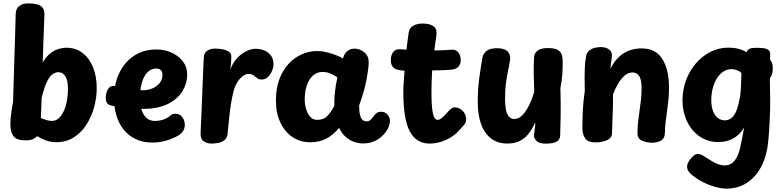

<svg xmlns="http://www.w3.org/2000/svg" viewBox="-20 -835 4627 1134"><path d="M72.6 -752Q73.3 -783.9 93.6 -799.4Q113.8 -815 146.3 -815Q199 -815 221.2 -799.4Q243.3 -783.9 242.3 -752Q241.3 -706 239.3 -663.2Q237.3 -620.4 235.8 -573.7Q234.3 -527 232.3 -466Q253 -500.6 276.2 -519.1Q299.3 -537.7 324.3 -545.3Q349.2 -553 372.3 -553Q427.7 -553 467.7 -522.1Q507.7 -491.1 529.5 -437.5Q551.3 -383.9 551.3 -315Q551.3 -258.7 535.9 -202.3Q520.4 -146 490.5 -98.9Q460.6 -51.9 415.7 -23.4Q370.8 5 311.1 5Q289.1 5 267 -0.8Q244.9 -6.7 227.6 -15.4Q210.3 -24.1 200.3 -31.1Q193.3 -24.1 177.9 -15.1Q162.6 -6 130.6 -6Q77.9 -6 59.6 -30.6Q41.3 -55.2 41.3 -99Q41.3 -130 46.3 -167Q51.3 -204 57.3 -233Q59.3 -303 61.3 -370.3Q63.3 -437.7 65.3 -502.4Q67.3 -567.2 69.3 -629.8Q71.3 -692.4 72.6 -752ZM221.3 -138Q233.8 -133 244.8 -129Q255.9 -125 266.6 -123Q277.2 -121 287.6 -121Q308.6 -121 325.6 -135.6Q342.6 -150.1 355.1 -175.7Q367.6 -201.3 374.4 -236.2Q381.3 -271.1 381.3 -311Q381.3 -360.2 365.9 -384.4Q350.6 -408.7 325.2 -408.7Q309.4 -408.7 292.2 -397.9Q275 -387.2 258.7 -355.1Q242.3 -323 226.3 -259Z M630.2 -213.6Q615.8 -218.4 609.1 -232.1Q602.4 -245.7 605.6 -271.1Q608.9 -295.9 621 -312.9Q633.1 -330 655.8 -327.2Q660.7 -327 682.8 -320.7Q705 -314.4 741.8 -308.2Q778.6 -301.9 825.6 -301.9Q855.7 -301.9 881.8 -313.6Q907.9 -325.2 923.7 -345.8Q939.6 -366.3 939.6 -393Q939.6 -413.7 928.7 -422Q917.8 -430.3 903.2 -430.3Q882.3 -430.3 864.5 -419Q846.7 -407.7 833.9 -385.1Q821.1 -362.6 813.8 -329.7Q806.6 -296.9 806.6 -253.9Q806.6 -215 816.6 -184.8Q826.7 -154.7 846.2 -137.7Q865.8 -120.7 894.8 -120.7Q918.9 -120.7 943 -128.2Q967.1 -135.8 986.9 -153.1Q992.9 -158.1 999.3 -160.6Q1005.7 -163.1 1015 -163.1Q1035.6 -163.1 1047.8 -152.4Q1060 -141.8 1065.8 -126.7Q1071.6 -111.7 1071.6 -97.3Q1071.6 -76.7 1060.3 -59.2Q1049.1 -41.7 1018.6 -26.7Q987.8 -11.4 953.9 -2.3Q920.1 6.9 879.4 6.9Q810.4 6.9 759.5 -25.7Q708.6 -58.2 681.1 -117.3Q653.6 -176.4 653.6 -255.9Q653.6 -318.9 671.2 -371.1Q688.9 -423.2 721.8 -461.9Q754.8 -500.6 800.6 -521.7Q846.4 -542.9 903.6 -542.9Q951.3 -542.9 992.5 -524.6Q1033.7 -506.2 1059.6 -473.2Q1085.6 -440.1 1085.6 -395.3Q1085.6 -343.2 1057.6 -296.8Q1029.7 -250.4 971.9 -221.2Q914.1 -191.9 823.6 -191.9Q801.6 -191.9 771 -194.2Q740.4 -196.4 710.3 -200.2Q680.1 -204 658.2 -207.7Q636.2 -211.4 630.2 -213.6Z M1229.1 13Q1204.3 13 1183.6 -0.2Q1162.9 -13.4 1164.7 -50Q1166.9 -96.6 1169.4 -153.6Q1171.9 -210.7 1174.1 -270.7Q1176.3 -330.7 1178.8 -387.9Q1181.3 -445.1 1183.3 -493Q1185.1 -524.9 1205.2 -536.4Q1225.3 -548 1250.1 -548Q1274.6 -548 1296.4 -543.5Q1318.3 -539 1332.7 -528.6Q1347.1 -518.1 1346.1 -501Q1346.1 -489.3 1345.6 -480Q1345.1 -470.7 1344.1 -458.5Q1343.1 -446.3 1340.1 -424Q1354.8 -464 1380 -491.1Q1405.2 -518.2 1434.7 -532.6Q1464.2 -547 1489.7 -547Q1516.1 -547 1540.3 -537.4Q1564.4 -527.8 1579.9 -507.6Q1595.4 -487.3 1595.4 -454.4Q1595.4 -437 1586.6 -416.3Q1577.8 -395.6 1562.3 -380.5Q1546.9 -365.4 1526.3 -365.4Q1510.6 -365.4 1503.1 -370.4Q1495.6 -375.4 1485.1 -384Q1477.3 -391.4 1467.9 -395Q1458.4 -398.6 1447.2 -398.6Q1432.1 -398.6 1414.4 -385.6Q1396.7 -372.7 1382.3 -350.6Q1368 -328.6 1361.1 -302Q1351.1 -265.2 1344.6 -224.2Q1338.1 -183.2 1333.5 -138.9Q1328.9 -94.6 1324.4 -47Q1322.7 -21.8 1307.1 -8.6Q1291.6 4.7 1270.4 8.8Q1249.2 13 1229.1 13Z M1609.7 -240Q1609.7 -332 1643.2 -397.4Q1676.7 -462.9 1732.6 -498.2Q1788.4 -533.6 1854.2 -533.6Q1879.8 -533.6 1907.8 -526.8Q1935.9 -520.1 1961.9 -510.4Q1987.9 -500.7 2005.6 -489.7L2012.1 -507.7Q2018.4 -523.6 2034.7 -535.6Q2051 -547.6 2074.1 -547.6Q2105.8 -547.6 2131.7 -526.1Q2157.7 -504.7 2157.7 -467.6Q2157.7 -451.8 2154.7 -427.2Q2151.7 -402.6 2145.6 -369.3Q2139.4 -336 2128.6 -296.4Q2117.7 -256.9 2101.1 -212Q2101.1 -177.6 2106.2 -156.7Q2111.2 -135.9 2121.1 -127.1Q2131 -118.3 2146.1 -118.3Q2158.6 -118.3 2168.2 -126.9Q2177.9 -135.4 2188.3 -150.4Q2198 -163.9 2207.1 -169.4Q2216.1 -174.9 2231.4 -174.9Q2254.4 -174.9 2268.8 -158.1Q2283.2 -141.3 2283.2 -123Q2283.2 -105 2275.9 -86.4Q2268.6 -67.9 2256.7 -53Q2232 -21.3 2198.2 -4.5Q2164.4 12.3 2125.6 12.3Q2097.2 12.3 2069.3 2.1Q2041.4 -8.1 2018.9 -29.1Q1996.3 -50 1983.2 -79.9Q1948.9 -38.3 1907.9 -16.5Q1867 5.3 1812.3 5.3Q1753.2 5.3 1707.4 -25.6Q1661.7 -56.4 1635.7 -111.7Q1609.7 -167 1609.7 -240ZM1779.7 -246Q1779.7 -227.1 1783.9 -206.4Q1788.2 -185.8 1796.9 -167.7Q1805.7 -149.6 1820 -138.3Q1834.3 -127.1 1853.7 -127.1Q1891.8 -127.1 1913.8 -150.4Q1935.8 -173.8 1954.7 -210Q1953.9 -238.9 1956.2 -269.5Q1958.6 -300.1 1963.3 -328.6Q1968 -357.1 1972.7 -378.1Q1950.4 -393.1 1929.6 -401.6Q1908.8 -410.1 1885.1 -410.1Q1852.8 -410.1 1828.9 -389.2Q1805.1 -368.2 1792.4 -331.3Q1779.7 -294.4 1779.7 -246Z M2518.2 13Q2438.6 13 2400.4 -59Q2362.2 -131 2362.2 -290Q2362.2 -322.1 2364.6 -354.3Q2367 -386.6 2369.4 -417.4Q2359.3 -418.2 2349.9 -419.2Q2340.4 -420.2 2332.7 -421.9Q2307.6 -428 2297.9 -442.4Q2288.2 -456.9 2288.2 -479.9Q2288.2 -509.2 2302.7 -528.1Q2317.1 -546.9 2346.2 -544.1Q2353.2 -543.1 2361.9 -543Q2370.7 -542.9 2380.6 -541.7Q2383.8 -569.7 2387.5 -595.9Q2391.2 -622.2 2393.9 -643Q2398.2 -671.2 2421.6 -683.6Q2445 -696 2475.2 -696Q2516.9 -696 2538.6 -681.3Q2560.3 -666.6 2558.3 -638Q2558.3 -629.4 2555.6 -612.6Q2552.9 -595.7 2550.2 -575.7Q2547.4 -555.7 2545.4 -537.2Q2568.4 -537.2 2593.3 -538.1Q2618.2 -539 2645.2 -541.4Q2673.1 -544.2 2687.2 -525.4Q2701.2 -506.6 2701.2 -479Q2701.2 -456.8 2687.8 -441.5Q2674.3 -426.2 2645.2 -423.4Q2621.4 -421.2 2592.5 -420.1Q2563.6 -419 2532.6 -419Q2530.3 -386.1 2529.3 -352.5Q2528.3 -318.9 2528.3 -286Q2528.3 -223.7 2532.9 -188.8Q2537.6 -153.9 2545.7 -140.4Q2553.8 -127 2564.2 -127Q2575.2 -127 2588.2 -137Q2601.2 -147 2620.2 -169Q2632.2 -183 2643.2 -192Q2654.2 -201 2663.2 -201Q2691.9 -201 2712.6 -180.4Q2733.2 -159.8 2733.2 -128Q2733.2 -111.8 2720.9 -97.2Q2708.7 -82.7 2686.2 -59Q2666.9 -38.2 2639.1 -21.8Q2611.2 -5.3 2579.8 3.8Q2548.4 13 2518.2 13Z M2975.9 12.8Q2930.8 12.8 2897.9 -5.6Q2865.1 -24 2843.7 -56.8Q2822.3 -89.7 2812.1 -133.8Q2801.8 -178 2801.8 -228.6Q2801.8 -304.6 2810 -368.5Q2818.2 -432.4 2829.8 -496.4Q2833.3 -517.4 2853.1 -533.8Q2872.8 -550.2 2916.2 -550.2Q2959.6 -550.2 2978.2 -531.2Q2996.8 -512.1 2992.9 -482.8Q2987.2 -446.1 2979.9 -412.7Q2972.7 -379.2 2967.8 -340.6Q2963 -302 2963 -249.1Q2963.2 -213.2 2968.2 -187.1Q2973.2 -160.9 2985.3 -146.6Q2997.4 -132.3 3017.8 -132.3Q3039.1 -132.3 3057.1 -147.3Q3075 -162.2 3089.8 -186.1Q3104.6 -209.9 3116.3 -238.4Q3128.1 -266.9 3135.3 -293.8Q3132.9 -350 3132.3 -403.7Q3131.8 -457.4 3134.3 -498.6Q3136.1 -520.9 3155.4 -536.1Q3174.8 -551.2 3217.1 -551.2Q3255 -551.2 3273.2 -540.8Q3291.3 -530.3 3297.3 -513.1Q3303.3 -495.8 3303.3 -475.6Q3303.6 -459.3 3303.2 -440.2Q3302.8 -421 3301.4 -400.2Q3300 -379.4 3297.1 -358.1Q3294.2 -336.8 3290 -316Q3292.4 -216.3 3291.3 -151.4Q3290.2 -86.4 3288.7 -36.3Q3288.4 -9.4 3266.9 1.9Q3245.3 13.3 3204.3 13.3Q3165.1 13.3 3149.6 -2Q3134.1 -17.3 3134.1 -33.1Q3134.1 -42.9 3136 -54.1Q3137.9 -65.2 3139.8 -79.6Q3141.7 -93.9 3140.9 -112Q3132.1 -92.9 3119.8 -71.3Q3107.4 -49.8 3088.8 -30.5Q3070.2 -11.2 3042.7 0.8Q3015.1 12.8 2975.9 12.8Z M3441.4 -503Q3446 -525.3 3460.8 -537Q3475.6 -548.7 3494.4 -552.8Q3513.2 -557 3526.7 -557Q3557.1 -557 3575.7 -544.3Q3594.2 -531.7 3594.2 -510Q3594.2 -501.1 3592.2 -487.9Q3590.2 -474.8 3588.2 -459.9Q3586.2 -445 3585.2 -429Q3617.4 -491.4 3663.1 -520.2Q3708.8 -549 3770.2 -549Q3853.9 -549 3892.6 -485.5Q3931.3 -422 3931.3 -318Q3931.3 -280 3927.7 -243.9Q3924.1 -207.8 3919.3 -174.2Q3914.4 -140.7 3910.8 -110.4Q3907.2 -80.2 3907.2 -55Q3907.2 -17.4 3884.3 -4.7Q3861.3 8 3834.2 8Q3799.9 8 3772.6 -3.9Q3745.2 -15.9 3745.2 -47Q3745.2 -84 3748.8 -116.6Q3752.4 -149.1 3757.3 -180.9Q3762.1 -212.7 3765.7 -245.8Q3769.3 -279 3769.3 -316Q3769.3 -352.4 3761.8 -372Q3754.2 -391.6 3742.2 -399.3Q3730.1 -407 3715.8 -407Q3690 -407 3668.4 -387.8Q3646.8 -368.7 3629.7 -339.2Q3612.7 -309.8 3600.8 -278Q3600.8 -203 3598 -143.4Q3595.2 -83.9 3594.8 -50Q3594.6 -20.9 3565.8 -7.4Q3537 6 3496.8 6Q3450.7 6 3435.2 -19Q3419.8 -44 3419.8 -77Q3419.8 -107.4 3420.8 -145.8Q3421.8 -184.1 3425.3 -223.8Q3428.8 -263.6 3433.8 -295Q3432.8 -345 3432.8 -377.7Q3432.8 -410.3 3433.8 -431.9Q3434.8 -453.6 3436.5 -469.7Q3438.2 -485.8 3441.4 -503Z M4011 -242Q4011 -304 4031.4 -359.9Q4051.9 -415.8 4089.1 -459.4Q4126.3 -503.1 4175.8 -528.4Q4225.3 -553.7 4283.2 -553.7Q4312.9 -553.7 4340 -547Q4367.1 -540.3 4389.3 -526.6Q4395.1 -542.9 4408.8 -547.8Q4422.6 -552.7 4448.1 -552.7Q4494.6 -552.7 4512.1 -544.2Q4529.7 -535.7 4528.9 -515.7L4528.1 -482Q4536.2 -473.4 4540.2 -462.7Q4544.1 -451.9 4544.1 -430.7Q4544.1 -392.9 4527.1 -373.1V-352.3Q4527.1 -328.3 4528 -302.7Q4528.9 -277 4528.9 -236Q4528.9 -182 4525.9 -120Q4522.9 -58 4517.9 -4Q4509.9 84 4476.9 147.5Q4443.9 211 4391.3 245Q4338.8 279 4272.1 279Q4243.6 279 4207.9 269.7Q4172.2 260.4 4135.1 242.2Q4098 223.9 4065.1 196.9Q4051.4 184.4 4044.8 173.9Q4038.1 163.3 4038.1 149.4Q4038.1 134.8 4048.6 117.4Q4059 100 4073.4 87.1Q4087.9 74.1 4100.9 74.1Q4110.9 74.1 4122.4 79Q4133.9 83.9 4143.9 91.1Q4162.9 103.3 4182.1 115.3Q4201.2 127.2 4221 134.6Q4240.8 141.9 4260.4 141.9Q4285.9 141.9 4303.2 128.8Q4320.6 115.7 4332.9 91.3Q4345.2 67 4352 34.9Q4358.6 4.9 4362.3 -13.8Q4366.1 -32.6 4368.9 -47.5Q4371.7 -62.4 4374.4 -81.1Q4348.4 -38 4310.2 -17Q4271.9 4 4223.2 4Q4159.7 4 4111.7 -29.5Q4063.7 -63 4037.3 -119Q4011 -175 4011 -242ZM4261.4 -124.3Q4287.6 -124.3 4305.1 -142.1Q4322.6 -159.8 4333.4 -191.6Q4344.2 -223.3 4351.1 -265.6Q4353.1 -278.2 4354.7 -298.8Q4356.3 -319.3 4357.1 -341.9Q4357.8 -364.4 4358.4 -381.7Q4359 -398.9 4359 -403.3Q4346.2 -416 4329.8 -421.4Q4313.4 -426.9 4301.1 -426.9Q4275 -426.9 4253 -412.8Q4231 -398.7 4214.9 -373.3Q4198.9 -347.9 4189.9 -314.7Q4181 -281.4 4181 -243.4Q4181 -206.2 4191.4 -179.2Q4201.8 -152.1 4219.8 -138.2Q4237.8 -124.3 4261.4 -124.3Z"/></svg>

Font: Playpen Sans Deva
Style: Regular
Weight: 400
Designer: Pooja Saxena, Gunjan Panchal, Laura Meseguer, Veronika Burian, José Scaglione
Foundry: TypeTogether
Version: Version 2.000